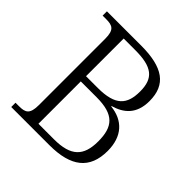

<svg xmlns="http://www.w3.org/2000/svg" viewBox="-187 -864 1013 1013"><g transform="rotate(45 319.5 -357.0)"><path d="M44 0H329C489 0 568 -62 568 -196C568 -304 510 -365 415 -375V-378C484 -398 538 -440 538 -538C538 -661 462 -714 299 -714H44V-682H70C117 -682 140 -672 140 -605V-111C140 -42 117 -32 70 -32H44ZM296 -394H208V-675H294C420 -675 467 -638 467 -539C467 -442 427 -394 296 -394ZM324 -39H208V-355H326C457 -355 497 -304 497 -196C497 -88 450 -39 324 -39Z"/></g></svg>

Font: Noto Serif Tamil Light
Style: Italic
Weight: 300
Italic angle: -12°
Designer: Indian Type Foundry, Tom Grace, and the Monotype Design Team
Foundry: Monotype Imaging Inc.
Version: Version 2.003